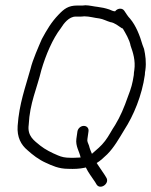

<svg xmlns="http://www.w3.org/2000/svg" viewBox="-20 -654 574 729"><path d="M274 -155 270 -127C266 -99 282 -78 286 -56C273 -56 261 -54 246 -55C227 -55 214 -58 200 -64C176 -74 152 -86 133 -101C110 -120 83 -137 89 -180C93 -263 120 -317 137 -388C154 -446 180 -507 211 -547C222 -565 242 -591 267 -591H282C287 -591 293 -591 300 -592C320 -592 338 -586 357 -584C371 -582 385 -574 399 -570C415 -568 430 -555 441 -548C442 -547 444 -546 446 -546C456 -529 472 -503 476 -480C485 -455 495 -424 490 -388C489 -382 488 -376 488 -369C483 -336 478 -319 466 -288C451 -245 437 -212 417 -179C404 -160 393 -137 379 -119C364 -99 347 -86 329 -70C325 -80 321 -88 318 -101C314 -113 310 -116 312 -127L316 -155C318 -167 310 -176 298 -176C287 -176 276 -167 274 -155ZM417 -611C410 -611 402 -615 395 -618C380 -623 366 -626 350 -628C338 -629 319 -634 304 -634C298 -633 293 -633 288 -633H273C239 -633 223 -620 202 -598C175 -570 158 -541 139 -506C127 -478 104 -427 96 -393C76 -321 53 -261 47 -176C44 -133 60 -104 84 -84C104 -66 127 -48 154 -36C178 -25 203 -13 239 -13C262 -12 282 -13 301 -17C302 -18 305 -18 306 -18C315 1 329 19 341 37L347 47C361 68 397 43 384 21L378 11C368 -4 357 -20 347 -35C361 -43 375 -57 387 -68C413 -94 432 -128 452 -161C487 -215 519 -291 530 -370C530 -377 531 -383 532 -388C536 -418 532 -445 527 -468L521 -484C511 -519 496 -557 474 -583C465 -592 459 -603 452 -613C444 -625 426 -623 417 -611Z"/></svg>

Font: PolanStronk
Style: Ita
Weight: 500
Version: Version 1.0